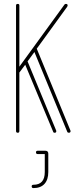

<svg xmlns="http://www.w3.org/2000/svg" viewBox="-20 -679 398 982"><path d="M79 -9Q79 0 71 0Q62 0 62 -9V-651Q62 -659 71 -659Q79 -659 79 -651V-338L310 -656Q313 -659 317 -659Q326 -659 326 -651Q326 -649 324 -645L168 -430L340 -12Q341 -11 341 -9Q341 0 332 0Q326 0 324 -5L156 -413L121 -365L267 -12Q268 -11 268 -9Q268 0 260 0Q253 0 252 -5L109 -348L79 -308ZM151 283Q142 283 142 274Q142 266 151 266Q209 266 209 201V109H173Q164 109 164 100Q164 92 173 92H212Q227 92 227 107V201Q227 240 207.5 261.5Q188 283 151 283Z"/></svg>

Font: Libertine Sup Thin
Style: Regular
Weight: 100
Designer: Bastien Sozeau
Foundry: NBR — Bastien Sozeau
Version: Version 2.003; ttfautohint (v1.8.4.7-5d5b);gftools[0.9.33]